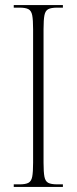

<svg xmlns="http://www.w3.org/2000/svg" viewBox="-20 -734 302 754"><path d="M34 0V-10H57Q80 -10 91.5 -16Q103 -22 106.5 -40Q110 -58 110 -95V-619Q110 -656 106.5 -674Q103 -692 91.5 -698Q80 -704 57 -704H34V-714H227V-704H205Q181 -704 169.5 -698Q158 -692 154.5 -674Q151 -656 151 -619V-95Q151 -58 154.5 -40Q158 -22 169.5 -16Q181 -10 205 -10H227V0Z"/></svg>

Font: Noto Serif Display ExtraCondensed ExtraLight
Style: Regular
Weight: 200
Width: 2
Designer: Monotype Design Team
Foundry: Monotype Imaging Inc.
Version: Version 2.009